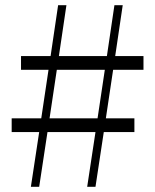

<svg xmlns="http://www.w3.org/2000/svg" viewBox="-20 -720 598 740"><path d="M131 0 163 -211H348L316 0H348L380 -211H498V-264H388L416 -451H533V-504H424L453 -700H421L392 -504H207L236 -700H204L175 -504H61V-451H167L139 -264H25V-211H131L99 0ZM199 -451H384L356 -264H171Z"/></svg>

Font: AllPunType ExtraLight
Style: Regular
Weight: 280
Version: 1.0